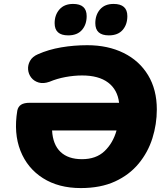

<svg xmlns="http://www.w3.org/2000/svg" viewBox="-20 -946 847 977"><path d="M391 11Q278 11 198.5 -39.5Q119 -90 84 -179Q49 -268 68 -383Q72 -403 87 -413Q102 -423 132 -423H586Q578 -490 530 -526Q482 -562 398 -562Q357 -562 313.5 -554Q270 -546 232 -530Q201 -519 177 -526Q153 -533 139 -551Q125 -569 123 -592Q121 -615 133 -636.5Q145 -658 173 -670Q227 -694 291.5 -705Q356 -716 424 -716Q529 -716 609 -676.5Q689 -637 733.5 -563.5Q778 -490 778 -389Q778 -314 755.5 -242.5Q733 -171 685.5 -113.5Q638 -56 565 -22.5Q492 11 391 11ZM397 -136Q469 -136 512 -177Q555 -218 573 -282H245Q249 -210 288 -173Q327 -136 397 -136ZM534 -766Q465 -766 465 -828Q465 -870 489 -898Q513 -926 558 -926Q628 -926 628 -864Q628 -821 604 -793.5Q580 -766 534 -766ZM327 -766Q258 -766 258 -828Q258 -870 282.5 -898Q307 -926 352 -926Q421 -926 421 -864Q421 -821 397 -793.5Q373 -766 327 -766Z"/></svg>

Font: Nunito Black
Style: Italic
Weight: 900
Italic angle: -9°
Designer: Vernon Adams
Foundry: Vernon Adams
Version: Version 3.601; ttfautohint (v1.8.2.53-6de2)